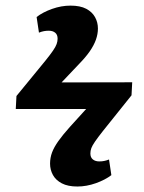

<svg xmlns="http://www.w3.org/2000/svg" viewBox="-20 -604 524 700"><path d="M262 76Q227.5 76 205.5 64.5Q183.5 53 173 34Q162.5 15 162.5 -7.5Q162.5 -28.5 169.7 -48Q177 -67.5 193 -90Q209 -112.5 234.5 -141L294 -206.5H37.5L40 -254L144.5 -381.5Q163.5 -405 173.2 -419.3Q183 -433.5 186.5 -443.5Q190 -453.5 190 -463Q190 -477.5 181.2 -484.7Q172.5 -492 157.5 -492Q149 -492 140.5 -490.5Q132 -489 122 -485L113.5 -542Q136 -559.5 169.7 -571.5Q203.5 -583.5 237 -583.5Q272.5 -583.5 294.3 -572Q316 -560.5 326.5 -541.5Q337 -522.5 337 -500Q337 -480 329.8 -459.5Q322.5 -439 307.5 -417.2Q292.5 -395.5 268.5 -371L204.5 -303.5L462 -304L459.5 -256.5L355 -126Q336.5 -102.5 326.5 -88Q316.5 -73.5 313 -64Q309.5 -54.5 309.5 -44.5Q309.5 -30 318.5 -22.8Q327.5 -15.5 342 -15.5Q352 -15.5 360.3 -17.3Q368.5 -19 377.5 -22.5L386 34.5Q364 51.5 329.8 63.8Q295.5 76 262 76Z"/></svg>

Font: Literata
Style: Italic
Weight: 400
Italic angle: -2°
Designer: Latin by Veronika Burian and Jose Scaglione. Greek by Irene Vlachou. Cyrillic by Vera Evstafieva
Foundry: TypeTogether
Version: Version 3.103;gftools[0.9.29]